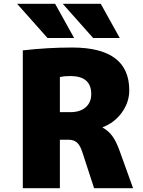

<svg xmlns="http://www.w3.org/2000/svg" viewBox="-20 -990 753 1010"><path d="M230 -790 70 -970H270L370 -790ZM470 -790 310 -970H510L610 -790ZM295 -255V0H100V-725Q230 -740 360 -740Q660 -740 660 -515Q660 -452 621 -398Q582 -344 520 -321V-319Q550 -302 570 -275.5Q590 -249 608 -200L680 0H475L413 -190Q402 -225 385 -240Q368 -255 340 -255ZM295 -400H350Q401 -400 430.5 -425.5Q460 -451 460 -495Q460 -590 350 -590Q318 -590 295 -585Z"/></svg>

Font: M PLUS 1p Black
Style: Regular
Weight: 900
Version: Version 1.061